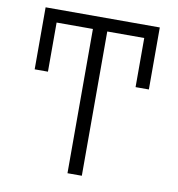

<svg xmlns="http://www.w3.org/2000/svg" viewBox="-81 -801 811 875"><g transform="rotate(10 324.0 -363.5)"><path d="M588.1 -727.3H59.7V-440.3H121.1V-667.6H289.1V0H355.5V-667.6H526.6V-440.3H588.1Z"/></g></svg>

Font: Karasuma Gothic
Style: Light
Weight: 300
Designer: Rasmus Andersson / Ryoko Nishizuka
Foundry: rsms
Version: Version 1.00